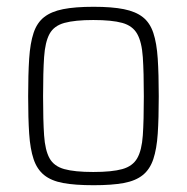

<svg xmlns="http://www.w3.org/2000/svg" viewBox="-20 -538 551 566"><path d="M256 8Q201 8 166 1.5Q131 -5 110 -22Q89 -39 79 -69Q69 -99 66 -144Q63 -189 63 -254Q63 -319 66 -365Q69 -411 79 -441Q89 -471 110 -487.5Q131 -504 166 -511Q201 -518 256 -518Q310 -518 345 -511Q380 -504 401 -487.5Q422 -471 432 -441Q442 -411 445 -365Q448 -319 448 -254Q448 -189 445 -144Q442 -99 432 -69Q422 -39 401 -22Q380 -5 345 1.5Q310 8 256 8ZM255 -31Q310 -31 340.5 -39.5Q371 -48 384.5 -71.5Q398 -95 401 -139Q404 -183 404 -254Q404 -325 401 -369.5Q398 -414 384.5 -438Q371 -462 340.5 -470.5Q310 -479 255 -479Q201 -479 170 -470.5Q139 -462 126 -438Q113 -414 110 -369.5Q107 -325 107 -254Q107 -183 110 -139Q113 -95 126 -71.5Q139 -48 169.5 -39.5Q200 -31 255 -31Z"/></svg>

Font: Saira SemiCondensed ExtraLight
Style: Regular
Weight: 250
Width: 4
Designer: Hector Gatti with collaboration of the Omnibus-Type team
Foundry: Omnibus-Type
Version: Version 1.101